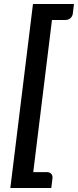

<svg xmlns="http://www.w3.org/2000/svg" viewBox="-20 -794 393 969"><path d="M238.9 154.7H32.2L146.4 -773.8H353.2L347.5 -725.2Q345.5 -711.3 335.4 -702.3Q325.3 -693.2 310.3 -693.2H242.3L147.8 74.6H215.7Q231.1 74.6 238.9 83.5Q246.7 92.3 244.7 106Z"/></svg>

Font: Aleo
Style: Italic
Weight: 400
Italic angle: -7°
Designer: Alessio Laiso
Foundry: Alessio Laiso
Version: Version 2.001;gftools[0.9.29]